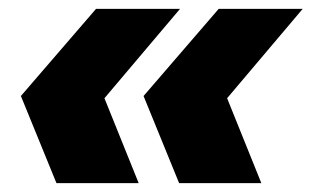

<svg xmlns="http://www.w3.org/2000/svg" viewBox="-20 -481 701 432"><path d="M385 -461 215 -260 292 -69H107L27 -265L196 -461ZM661 -461 491 -260 568 -69H383L303 -265L472 -461Z"/></svg>

Font: Prodigy Sans Black
Style: Italic
Weight: 900
Italic angle: -13°
Designer: Wei Huang
Foundry: Wei Huang
Version: Version 1.003; ttfautohint (v1.8.3)